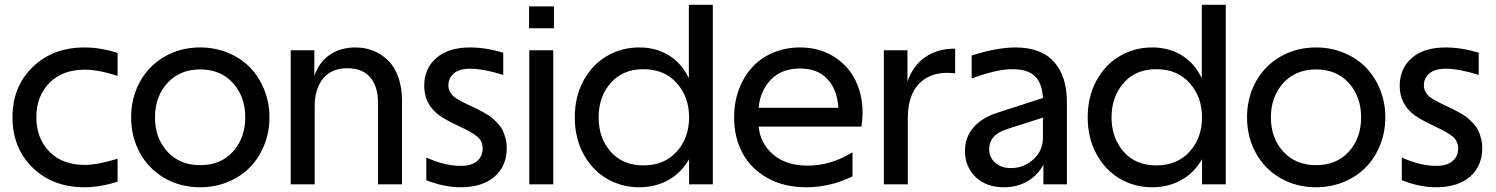

<svg xmlns="http://www.w3.org/2000/svg" viewBox="-20 -770 6248 802"><path d="M471.2 -453.1Q391.1 -479 334 -479Q240.7 -479 186.3 -423.6Q131.8 -368.2 131.8 -279.8Q131.8 -192.4 186.3 -136.7Q240.7 -81.1 334 -81.1Q386.7 -81.1 471.2 -106.9V-11.2Q398.4 12.2 333 12.2Q200.7 12.2 116.5 -69.6Q32.2 -151.4 32.2 -279.8Q32.2 -408.2 116.5 -490Q200.7 -571.8 333 -571.8Q399.9 -571.8 471.2 -548.8Z M816.4 -571.8Q878.4 -571.8 932.6 -549.3Q986.8 -526.9 1024.7 -487.8Q1062.5 -448.7 1084 -394.8Q1105.5 -340.8 1105.5 -279.8Q1105.5 -218.8 1084 -164.8Q1062.5 -110.8 1024.7 -71.8Q986.8 -32.7 932.6 -10.3Q878.4 12.2 816.4 12.2Q733.4 12.2 667.2 -26.1Q601.1 -64.5 564.5 -131.1Q527.8 -197.8 527.8 -279.8Q527.8 -361.8 564.5 -428.5Q601.1 -495.1 667.2 -533.4Q733.4 -571.8 816.4 -571.8ZM679.2 -423.1Q627.4 -366.2 627.4 -279.8Q627.4 -193.4 679.2 -136.7Q731 -80.1 816.4 -80.1Q901.9 -80.1 953.1 -136.7Q1004.4 -193.4 1004.4 -279.8Q1004.4 -366.2 953.1 -423.1Q901.9 -480 816.4 -480Q731 -480 679.2 -423.1Z M1194.3 -560.1H1293V-453.1Q1313.5 -511.7 1358.4 -541.7Q1403.3 -571.8 1464.4 -571.8Q1504.9 -571.8 1539.6 -557.9Q1574.2 -543.9 1601.3 -517.3Q1628.4 -490.7 1643.8 -447.5Q1659.2 -404.3 1659.2 -349.1V0H1559.1V-340.8Q1559.1 -407.7 1526.9 -446.3Q1494.6 -484.9 1431.2 -484.9Q1363.8 -484.9 1329.1 -441.4Q1294.4 -397.9 1294.4 -326.2V0H1194.3Z M1903.8 12.2Q1835.4 12.2 1760.7 -17.1V-111.8Q1839.4 -77.1 1903.8 -77.1Q1949.7 -77.1 1972.9 -97.2Q1996.1 -117.2 1996.1 -148.9Q1996.1 -180.2 1974.4 -198.7Q1952.6 -217.3 1902.8 -240.2Q1839.8 -270 1815.4 -287.6Q1752 -334.5 1752 -411.1Q1752 -483.9 1802.5 -527.8Q1853 -571.8 1943.8 -571.8Q2009.3 -571.8 2082 -549.8V-457Q2000.5 -482.9 1943.8 -482.9Q1898.9 -482.9 1876 -463.4Q1853 -443.8 1853 -413.1Q1853 -400.9 1857.9 -390.4Q1862.8 -379.9 1868.9 -372.8Q1875 -365.7 1889.4 -356.9Q1903.8 -348.1 1913.6 -343.3Q1923.3 -338.4 1944.8 -328.1Q1964.8 -318.8 1976.3 -313.2Q1987.8 -307.6 2006.1 -297.1Q2024.4 -286.6 2035.2 -277.6Q2045.9 -268.6 2059.1 -254.6Q2072.3 -240.7 2079.3 -226.3Q2086.4 -211.9 2091.6 -192.4Q2096.7 -172.9 2096.7 -150.9Q2096.7 -76.7 2045.9 -32.2Q1995.1 12.2 1903.8 12.2Z M2190.9 -560.1H2291V0H2190.9ZM2189.9 -651.9V-743.2H2293.9V-651.9Z M2667.5 -481Q2581.1 -481 2530.8 -423.3Q2480.5 -365.7 2480.5 -279.8Q2480.5 -193.8 2530.8 -136.5Q2581.1 -79.1 2667.5 -79.1Q2754.9 -79.1 2806.6 -136.7Q2858.4 -194.3 2858.4 -279.8Q2858.4 -365.2 2806.6 -423.1Q2754.9 -481 2667.5 -481ZM2650.4 -571.8Q2720.2 -571.8 2773.9 -538.8Q2827.6 -505.9 2857.4 -442.9V-750H2957.5V0H2858.4V-105Q2825.7 -47.9 2771.5 -17.8Q2717.3 12.2 2650.4 12.2Q2575.7 12.2 2514.4 -23.9Q2453.1 -60.1 2417 -127.2Q2380.9 -194.3 2380.9 -279.8Q2380.9 -365.2 2417 -432.4Q2453.1 -499.5 2514.4 -535.6Q2575.7 -571.8 2650.4 -571.8Z M3348.1 12.2Q3255.4 12.2 3186.3 -26.1Q3117.2 -64.5 3081.8 -130.1Q3046.4 -195.8 3046.4 -279.8Q3046.4 -341.8 3066.2 -395.5Q3085.9 -449.2 3121.3 -488.3Q3156.7 -527.3 3208.5 -549.6Q3260.3 -571.8 3322.3 -571.8Q3402.3 -571.8 3462.6 -533.9Q3522.9 -496.1 3553 -435.1Q3583 -374 3583 -299.8Q3583 -269.5 3578.1 -241.2H3148.9Q3155.8 -170.9 3209.7 -124.5Q3263.7 -78.1 3354 -78.1Q3449.7 -78.1 3541 -133.8V-33.2Q3446.8 12.2 3348.1 12.2ZM3148.9 -319.8H3481.9Q3477.5 -395 3436.5 -439.5Q3395.5 -483.9 3321.3 -483.9Q3245.1 -483.9 3200.2 -437.5Q3155.3 -391.1 3148.9 -319.8Z M3671.9 -560.1H3770.5V-429.2Q3793 -495.1 3844.2 -531Q3895.5 -566.9 3969.7 -566.9V-463.9Q3947.3 -465.8 3938 -465.8Q3860.4 -465.8 3816.2 -417.5Q3772 -369.1 3772 -275.9V0H3671.9Z M4010.7 -139.2Q4010.7 -196.3 4046.1 -237.5Q4081.5 -278.8 4148.4 -299.8L4336.4 -360.8Q4333 -424.3 4302 -452.6Q4271 -481 4209.5 -481Q4141.6 -481 4038.6 -441.9V-538.1Q4144.5 -571.8 4221.7 -571.8Q4329.6 -571.8 4383.1 -511Q4436.5 -450.2 4436.5 -345.2V0H4338.4V-82Q4314.9 -38.1 4272 -12.9Q4229 12.2 4173.8 12.2Q4099.1 12.2 4054.9 -30.8Q4010.7 -73.7 4010.7 -139.2ZM4111.8 -147Q4111.8 -112.8 4137 -90.3Q4162.1 -67.9 4202.6 -67.9Q4255.9 -67.9 4296.1 -103.8Q4336.4 -139.6 4336.4 -194.8V-278.8L4187.5 -231Q4111.8 -207.5 4111.8 -147Z M4810.1 -481Q4723.6 -481 4673.3 -423.3Q4623 -365.7 4623 -279.8Q4623 -193.8 4673.3 -136.5Q4723.6 -79.1 4810.1 -79.1Q4897.5 -79.1 4949.2 -136.7Q5001 -194.3 5001 -279.8Q5001 -365.2 4949.2 -423.1Q4897.5 -481 4810.1 -481ZM4793 -571.8Q4862.8 -571.8 4916.5 -538.8Q4970.2 -505.9 5000 -442.9V-750H5100.1V0H5001V-105Q4968.3 -47.9 4914.1 -17.8Q4859.9 12.2 4793 12.2Q4718.3 12.2 4657 -23.9Q4595.7 -60.1 4559.6 -127.2Q4523.4 -194.3 4523.4 -279.8Q4523.4 -365.2 4559.6 -432.4Q4595.7 -499.5 4657 -535.6Q4718.3 -571.8 4793 -571.8Z M5477.5 -571.8Q5539.6 -571.8 5593.8 -549.3Q5647.9 -526.9 5685.8 -487.8Q5723.6 -448.7 5745.1 -394.8Q5766.6 -340.8 5766.6 -279.8Q5766.6 -218.8 5745.1 -164.8Q5723.6 -110.8 5685.8 -71.8Q5647.9 -32.7 5593.8 -10.3Q5539.6 12.2 5477.5 12.2Q5394.5 12.2 5328.4 -26.1Q5262.2 -64.5 5225.6 -131.1Q5189 -197.8 5189 -279.8Q5189 -361.8 5225.6 -428.5Q5262.2 -495.1 5328.4 -533.4Q5394.5 -571.8 5477.5 -571.8ZM5340.3 -423.1Q5288.6 -366.2 5288.6 -279.8Q5288.6 -193.4 5340.3 -136.7Q5392.1 -80.1 5477.5 -80.1Q5563 -80.1 5614.3 -136.7Q5665.5 -193.4 5665.5 -279.8Q5665.5 -366.2 5614.3 -423.1Q5563 -480 5477.5 -480Q5392.1 -480 5340.3 -423.1Z M5978.5 12.2Q5910.2 12.2 5835.4 -17.1V-111.8Q5914.1 -77.1 5978.5 -77.1Q6024.4 -77.1 6047.6 -97.2Q6070.8 -117.2 6070.8 -148.9Q6070.8 -180.2 6049.1 -198.7Q6027.3 -217.3 5977.5 -240.2Q5914.6 -270 5890.1 -287.6Q5826.7 -334.5 5826.7 -411.1Q5826.7 -483.9 5877.2 -527.8Q5927.7 -571.8 6018.6 -571.8Q6084 -571.8 6156.7 -549.8V-457Q6075.2 -482.9 6018.6 -482.9Q5973.6 -482.9 5950.7 -463.4Q5927.7 -443.8 5927.7 -413.1Q5927.7 -400.9 5932.6 -390.4Q5937.5 -379.9 5943.6 -372.8Q5949.7 -365.7 5964.1 -356.9Q5978.5 -348.1 5988.3 -343.3Q5998 -338.4 6019.5 -328.1Q6039.6 -318.8 6051 -313.2Q6062.5 -307.6 6080.8 -297.1Q6099.1 -286.6 6109.9 -277.6Q6120.6 -268.6 6133.8 -254.6Q6147 -240.7 6154.1 -226.3Q6161.1 -211.9 6166.3 -192.4Q6171.4 -172.9 6171.4 -150.9Q6171.4 -76.7 6120.6 -32.2Q6069.8 12.2 5978.5 12.2Z"/></svg>

Font: TASA Explorer Medium
Style: Regular
Weight: 500
Designer: Weizhong Zhang
Foundry: Local Remote
Version: Version 1.000;Glyphs 3.1.2 (3151)